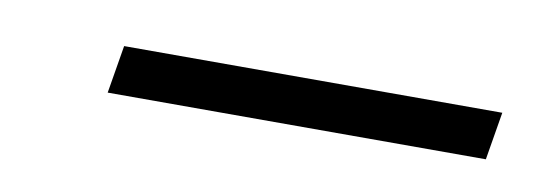

<svg xmlns="http://www.w3.org/2000/svg" viewBox="-24 -689 394 142"><g transform="rotate(10 173.5 -618.0)"><path d="M57 -600 63 -636H347L341 -600Z"/></g></svg>

Font: MuseoModerno ExtraLight
Style: Italic
Weight: 250
Italic angle: -9°
Designer: Pablo Cosgaya, Héctor Gatti, Marcela Romero, and the Authors of The MuseoModerno Project.
Foundry: Omnibus-Type Team
Version: Version 1.003